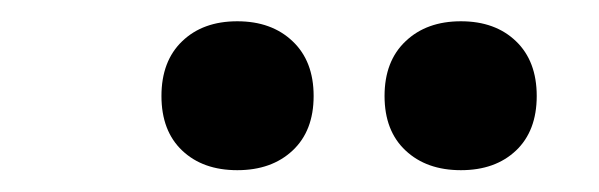

<svg xmlns="http://www.w3.org/2000/svg" viewBox="-20 -798 549 176"><path d="M402.5 -642Q371 -642 351.8 -660Q332.5 -678 332.5 -710Q332.5 -742 351.8 -760.2Q371 -778.5 402.5 -778.5Q434 -778.5 453 -760.2Q472 -742 472 -710Q472 -678 453 -660Q434 -642 402.5 -642ZM197.5 -642Q166 -642 147 -660Q128 -678 128 -710Q128 -742 147 -760.2Q166 -778.5 197.5 -778.5Q229 -778.5 248.2 -760.2Q267.5 -742 267.5 -710Q267.5 -678 248.2 -660Q229 -642 197.5 -642Z"/></svg>

Font: Encode Sans Condensed Condensed SemiBold
Style: Regular
Weight: 600
Width: 3
Designer: Multiple Designers
Foundry: Impallari Type
Version: Version 3.000; ttfautohint (v1.8.3) -l 8 -r 50 -G 200 -x 14 